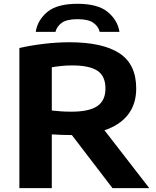

<svg xmlns="http://www.w3.org/2000/svg" viewBox="-20 -966 801 986"><path d="M79.5 0V-719.5Q133 -732 202 -740.5Q271 -749 336.5 -749Q506 -749 592.8 -692.8Q679.5 -636.5 679.5 -512Q679.5 -431 637.2 -377Q595 -323 516.5 -297L746.5 0H557.5L349 -272.5Q345 -272.5 340.5 -272.5Q316 -272.5 293.2 -273.5Q270.5 -274.5 246 -276V0ZM347.5 -392.5Q437.5 -392.5 479.5 -421Q521.5 -449.5 521.5 -511.5Q521.5 -575.5 480.2 -602.8Q439 -630 350.5 -630Q321 -630 295.2 -627.2Q269.5 -624.5 246 -620.5V-398.5Q272 -395.5 295.8 -394Q319.5 -392.5 347.5 -392.5ZM163.5 -802.5Q173 -863 223.2 -904.8Q273.5 -946.5 378 -946.5Q482.5 -946.5 533.2 -904.5Q584 -862.5 593.5 -802.5H492Q485 -831 459 -849.2Q433 -867.5 378 -867.5Q323.5 -867.5 297.8 -849.2Q272 -831 265 -802.5Z"/></svg>

Font: Encode Sans Expanded
Style: Bold
Weight: 700
Width: 7
Designer: Multiple Designers
Foundry: Impallari Type
Version: Version 3.000; ttfautohint (v1.8.3) -l 8 -r 50 -G 200 -x 14 